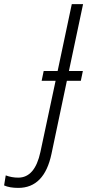

<svg xmlns="http://www.w3.org/2000/svg" viewBox="-174 -734 425 936"><path d="M77 16 152 -340H220L230 -388H162L231 -714H176L107 -388H39L29 -340H97L23 7Q-4 132 -85 132Q-117 132 -146 121L-154 170Q-127 182 -85 182Q42 182 77 16Z"/></svg>

Font: Noto Sans UI SemiCondensed Light
Style: Italic
Weight: 300
Width: 4
Designer: Monotype Design Team
Foundry: Monotype Imaging Inc.
Version: 1.001